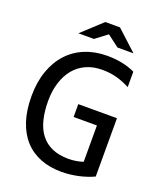

<svg xmlns="http://www.w3.org/2000/svg" viewBox="-149 -905 848 1009"><g transform="rotate(20 275.0 -400.5)"><path d="M491.2 -528.8V-615.2C467.4 -626.3 442.6 -634.4 416.7 -639.4C390.9 -644.4 363.6 -647 335 -647C290 -647 248.9 -639.4 211.7 -624.3C174.4 -609.1 142.5 -587.2 116 -558.3C89.4 -529.5 68.8 -494.4 54.2 -452.9C39.6 -411.4 32.2 -364.4 32.2 -312C32.2 -259.3 38.8 -212.9 52 -172.9C65.2 -132.8 84.1 -99.4 108.6 -72.5C133.2 -45.7 163 -25.4 198 -11.7C233 2 272.3 8.8 315.9 8.8C330.2 8.8 345.1 8 360.4 6.3C375.7 4.7 391 2.3 406.5 -1C422 -4.2 437.1 -8.3 451.9 -13.2C466.7 -18.1 480.8 -23.6 494.1 -29.8V-356H277.8V-284.2H408.2V-81.1C403 -79.1 397.1 -77.3 390.4 -75.7C383.7 -74.1 376.8 -72.7 369.6 -71.5C362.5 -70.4 355.3 -69.5 348.1 -68.8C341 -68.2 334.3 -67.9 328.1 -67.9C292 -67.9 261 -73.6 235.1 -85C209.2 -96.4 188 -112.8 171.4 -134.3C154.8 -155.8 142.6 -182 134.8 -212.9C127 -243.8 123 -278.8 123 -317.9C123 -355.3 127.8 -389.5 137.5 -420.4C147.1 -451.3 160.9 -477.8 179 -499.8C197 -521.7 219.2 -538.7 245.6 -550.8C272 -562.8 302.1 -568.8 335.9 -568.8C365.6 -568.8 392.9 -565.3 418 -558.3C443 -551.4 467.4 -541.5 491.2 -528.8ZM459 -706.1 345.7 -810.1H263.7L150.9 -706.1H237.8L303.7 -755.9L369.6 -706.1ZM29.8 -638.2Z"/></g></svg>

Font: CodeNewRoman Nerd Font Mono
Style: Regular
Weight: 400
Monospace: yes
Designer: Sam Radian
Foundry: Code New Roman
Version: Version 2.00 November 29, 2014;Nerd Fonts 3.2.1